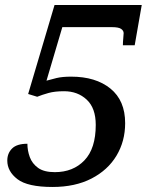

<svg xmlns="http://www.w3.org/2000/svg" viewBox="-20 -734 601 764"><path d="M189 10Q90 10 49.5 -21Q9 -52 9 -95Q9 -124 28 -143Q47 -162 89 -162Q89 -135 98.5 -109Q108 -83 131.5 -66Q155 -49 198 -49Q271 -49 316 -96Q361 -143 361 -237Q361 -304 325 -337.5Q289 -371 235 -371Q198 -371 173 -364Q148 -357 128 -349L92 -360L197 -714H544L516 -554H469Q469 -567 470.5 -581.5Q472 -596 472 -602Q472 -612 462 -619Q452 -626 425 -626H228L165 -413Q182 -418 205 -423.5Q228 -429 263 -429Q361 -429 419.5 -381.5Q478 -334 478 -244Q478 -172 443.5 -114.5Q409 -57 344 -23.5Q279 10 189 10Z"/></svg>

Font: Noto Serif Medium
Style: Italic
Weight: 500
Italic angle: -12°
Designer: Monotype Design Team
Foundry: Monotype Imaging Inc.
Version: Version 2.014; ttfautohint (v1.8.4.7-5d5b)